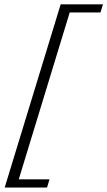

<svg xmlns="http://www.w3.org/2000/svg" viewBox="-20 -744 492 880"><path d="M1.5 115.5 258 -724H452L440.5 -687H299.5L66 78H207L195.5 115.5Z"/></svg>

Font: Newsreader 9pt Light
Style: Italic
Weight: 300
Italic angle: -17°
Designer: Hugues Gentile
Foundry: Production Type
Version: Version 1.003